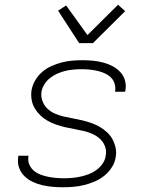

<svg xmlns="http://www.w3.org/2000/svg" viewBox="-20 -782 640 810"><path d="M246 8Q223 8 201 6Q179 4 157.5 -1Q136 -6 116.5 -15.5Q97 -25 82 -40Q67 -55 60 -76Q53 -97 57 -120V-125H100V-122Q97 -104 103.5 -88.5Q110 -73 122 -62.5Q134 -52 149.5 -46Q165 -40 181.5 -36.5Q198 -33 215.5 -31.5Q233 -30 250 -30Q267 -30 284.5 -31.5Q302 -33 320 -37Q338 -41 355 -47.5Q372 -54 387 -65Q402 -76 413 -92Q424 -108 426 -125Q430 -146 423 -164.5Q416 -183 402 -196Q388 -209 370 -217Q352 -225 332.5 -229.5Q313 -234 293.5 -237.5Q274 -241 254.5 -245.5Q235 -250 216.5 -256.5Q198 -263 181 -272.5Q164 -282 150.5 -295Q137 -308 127 -324.5Q117 -341 113.5 -361Q110 -381 113 -401Q117 -423 128.5 -443Q140 -463 158 -478.5Q176 -494 197.5 -503.5Q219 -513 240 -518.5Q261 -524 283 -526Q305 -528 327 -528Q349 -528 371 -526Q393 -524 414 -518.5Q435 -513 453.5 -503.5Q472 -494 486.5 -479Q501 -464 507 -443.5Q513 -423 509 -401L508 -395H465L466 -399Q468 -415 463 -430.5Q458 -446 446.5 -456.5Q435 -467 420 -473.5Q405 -480 389 -483.5Q373 -487 357 -488.5Q341 -490 324 -490Q307 -490 290 -488.5Q273 -487 256 -483Q239 -479 223 -472Q207 -465 192.5 -454Q178 -443 168 -427.5Q158 -412 155 -395Q152 -375 159 -356Q166 -337 179.5 -324Q193 -311 211 -303Q229 -295 248.5 -290.5Q268 -286 287.5 -282.5Q307 -279 326 -274.5Q345 -270 364 -263.5Q383 -257 399.5 -247.5Q416 -238 430.5 -225Q445 -212 454 -195.5Q463 -179 467.5 -159.5Q472 -140 468 -119Q465 -97 452 -76.5Q439 -56 420.5 -41Q402 -26 380 -16.5Q358 -7 335.5 -1.5Q313 4 290.5 6Q268 8 246 8ZM314 -600 225 -737 259 -759 349 -634 478 -762 508 -735 372 -600Z"/></svg>

Font: Iosevka Aile Extralight
Style: Italic
Weight: 200
Italic angle: -9°
Designer: Belleve Invis
Foundry: Belleve Invis
Version: Version 31.1.0; ttfautohint (v1.8.4)